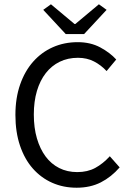

<svg xmlns="http://www.w3.org/2000/svg" viewBox="-20 -865 611 897"><path d="M338 12Q276 12 224 -11Q172 -34 133.5 -77.5Q95 -121 73.5 -184.5Q52 -248 52 -328Q52 -407 74 -470Q96 -533 135 -577Q174 -621 227 -644.5Q280 -668 343 -668Q403 -668 448.5 -643.5Q494 -619 523 -587L478 -533Q452 -561 419 -578Q386 -595 344 -595Q297 -595 259 -576.5Q221 -558 194 -523.5Q167 -489 152.5 -440Q138 -391 138 -330Q138 -268 152.5 -218.5Q167 -169 193 -134Q219 -99 256.5 -80Q294 -61 341 -61Q389 -61 425 -80.5Q461 -100 493 -135L539 -83Q500 -38 451 -13Q402 12 338 12ZM287 -706 182 -819 218 -845 328 -753H332L442 -845L478 -819L373 -706Z"/></svg>

Font: Pinyin1712
Style: Regular
Weight: 400
Version: Version 1